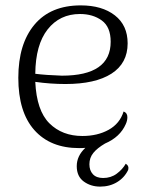

<svg xmlns="http://www.w3.org/2000/svg" viewBox="-20 -537 545 713"><path d="M456 94Q442 123 414.5 139.5Q387 156 352 156Q317 156 291 137Q265 118 265 80Q265 42 297 12Q289 13 274 13Q167 13 107.5 -54Q48 -121 48 -248Q48 -374 108 -445.5Q168 -517 280 -517Q359 -517 406.5 -480Q454 -443 454 -376Q454 -302 394 -263.5Q334 -225 223 -225Q167 -225 111 -233Q116 -126 163.5 -79Q211 -32 286 -32Q342 -32 383.5 -55Q425 -78 439 -123Q453 -118 453 -102Q453 -89 447 -76Q426 -28 370 -4Q341 13 326.5 31Q312 49 312 73Q312 96 325 110Q338 124 363 124Q392 124 413.5 108Q435 92 447 71Q460 79 456 94ZM111 -263Q150 -258 210 -256Q391 -256 391 -382Q391 -437 358 -461Q325 -485 277 -485Q202 -485 157 -428Q112 -371 111 -263Z"/></svg>

Font: Arima Madurai Light
Style: Regular
Weight: 300
Designer: Joana Correia and Natanael Gama
Foundry: NDISCOVER
Version: Version 1.020